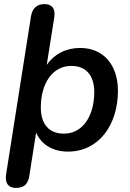

<svg xmlns="http://www.w3.org/2000/svg" viewBox="-20 -733 636 941"><path d="M57 188C96 188 116 171 123 133L157 -83C184 -21 243 10 313 10C466 10 558 -123 558 -288C558 -417 485 -498 373 -498C303 -498 246 -468 209 -415L246 -648C253 -691 234 -713 198 -713C161 -713 139 -693 132 -654L10 121C3 164 21 188 57 188ZM293 -78C222 -78 180 -123 180 -206C180 -320 234 -410 330 -410C400 -410 442 -365 442 -282C442 -168 388 -78 293 -78Z"/></svg>

Font: SN Pro Semibold
Style: Italic
Weight: 600
Italic angle: -9°
Designer: Tobias Whetton
Foundry: Supernotes
Version: Version 1.001;Glyphs 3.2 (3249)